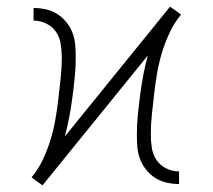

<svg xmlns="http://www.w3.org/2000/svg" viewBox="-20 -554 640 578"><path d="M108 4 104 1Q104 1 104 1Q104 1 104 1L91 -8L75 -20Q95 -44 108.5 -72.5Q122 -101 131.5 -131.5Q141 -162 146.5 -193Q152 -224 155.5 -255Q159 -286 162.5 -317.5Q166 -349 166 -380Q166 -400 163 -420.5Q160 -441 149 -457.5Q138 -474 119.5 -483Q101 -492 81 -492V-530Q99 -530 117.5 -526Q136 -522 152 -512Q168 -502 180 -487Q192 -472 198.5 -454.5Q205 -437 206.5 -418.5Q208 -400 208 -381Q208 -351 205 -321Q202 -291 198 -261Q194 -231 188.5 -201.5Q183 -172 175 -143L492 -534L496 -531Q496 -531 496 -531Q496 -531 496 -531L509 -522L525 -510Q505 -486 491.5 -457.5Q478 -429 468.5 -398.5Q459 -368 453.5 -337Q448 -306 444.5 -275Q441 -244 437.5 -212.5Q434 -181 434 -150Q434 -130 437 -109.5Q440 -89 451 -72.5Q462 -56 480.5 -47Q499 -38 519 -38V0Q501 0 482.5 -4Q464 -8 448 -18Q432 -28 420 -43Q408 -58 401.5 -75.5Q395 -93 393.5 -111.5Q392 -130 392 -149Q392 -179 395 -209Q398 -239 402 -269Q406 -299 411.5 -328.5Q417 -358 425 -387Z"/></svg>

Font: Iosevka Slab XLtEx
Style: Regular
Weight: 200
Width: 7
Monospace: yes
Designer: Belleve Invis
Foundry: Belleve Invis
Version: Version 11.1.0; ttfautohint (v1.8.3)